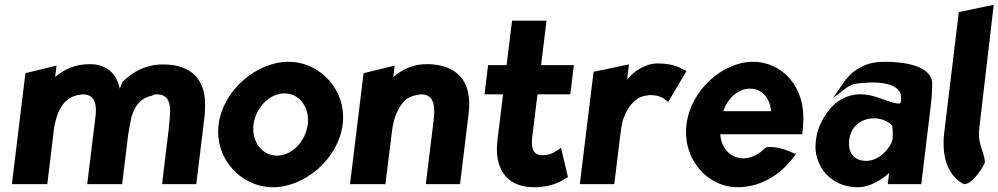

<svg xmlns="http://www.w3.org/2000/svg" viewBox="-20 -765 4202 808"><path d="M212 -441 218 -489 87 -457 30 10H179L208 -229C217 -278 231 -311 251 -333C267 -350 289 -363 315 -366C318 -366 323 -368 326 -368C370 -368 387 -342 383 -284L347 10H494L519 -195C523 -224 528 -248 534 -275C550 -326 576 -354 619 -362C624 -365 631 -368 639 -368C680 -368 697 -343 696 -295C695 -273 693 -248 690 -222L662 10H806L839 -260C842 -281 843 -301 843 -320C846 -446 766 -505 634 -492C580 -484 539 -462 495 -420C492 -411 487 -402 484 -392C471 -456 427 -495 359 -495C298 -495 252 -475 212 -441Z M1047 -241C1056 -312 1114 -372 1177 -372C1241 -372 1284 -312 1275 -241C1266 -170 1209 -110 1145 -110C1082 -110 1038 -170 1047 -241ZM900 -241C882 -97 995 23 1129 23C1263 23 1404 -97 1422 -241C1440 -385 1328 -505 1194 -505C1060 -505 918 -385 900 -241Z M1916 10 1950 -270C1952 -283 1953 -296 1954 -309C1962 -423 1904 -489 1790 -495H1789C1778 -495 1767 -495 1755 -494C1708 -490 1668 -469 1635 -441L1641 -489L1510 -457L1453 10H1602L1630 -216C1636 -263 1650 -298 1668 -323C1683 -347 1705 -361 1736 -365C1740 -366 1745 -368 1750 -368C1798 -368 1814 -336 1805 -260L1772 10Z M2370 -20 2341 -143 2329 -135C2312 -123 2294 -112 2262 -112C2227 -112 2213 -136 2220 -191L2242 -368H2380L2395 -491H2257L2280 -678H2135L2112 -491H2034L2019 -368H2097L2073 -171C2061 -67 2102 23 2228 23C2305 23 2345 -4 2370 -20Z M2869 -466 2861 -470C2850 -475 2820 -498 2748 -498C2696 -498 2648 -466 2619 -430L2627 -494L2478 -463L2420 10H2565L2591 -201C2593 -220 2596 -237 2600 -255C2615 -305 2649 -358 2702 -363C2705 -363 2710 -365 2713 -365C2759 -365 2775 -349 2783 -343L2792 -336Z M3011 -200H3356L3357 -210C3358 -222 3360 -235 3360 -247C3371 -401 3270 -505 3149 -505C3023 -505 2887 -388 2869 -241C2851 -95 2958 23 3084 23C3172 23 3259 -21 3322 -107L3329 -117L3319 -121C3297 -131 3246 -152 3204 -145C3169 -111 3135 -97 3102 -99C3050 -102 3015 -145 3011 -200ZM3225 -297H3024C3041 -349 3084 -392 3137 -392C3186 -392 3220 -353 3225 -297Z M3592 -476C3566 -464 3538 -430 3520 -403L3486 -353L3535 -390C3552 -403 3564 -410 3585 -413C3620 -418 3794 -438 3770 -333C3770 -331 3769 -328 3753 -330C3722 -334 3667 -363 3621 -367C3599 -369 3581 -369 3560 -363C3497 -346 3459 -298 3434 -246C3418 -212 3411 -176 3412 -137C3420 -41 3495 23 3589 23C3643 23 3693 -11 3722 -37L3716 10H3857L3897 -320C3901 -354 3903 -384 3903 -415C3899 -490 3783 -505 3703 -505C3654 -505 3620 -494 3592 -476ZM3626 -88C3575 -88 3547 -121 3554 -176C3561 -236 3606 -267 3659 -267C3696 -267 3728 -247 3735 -235C3737 -219 3738 -198 3736 -179C3733 -151 3684 -88 3626 -88Z M4036 10H4038C4076 10 4125 -74 4125 -83C4122 -127 4093 -159 4101 -224L4162 -745L4015 -714L3954 -210C3941 -104 3969 -26 4036 10Z"/></svg>

Font: Bluebird
Style: SfBdNrwObl
Weight: 700
Designer: Jasper
Foundry: Cannot Into Space Fonts
Version: Version 0.98